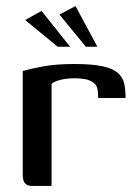

<svg xmlns="http://www.w3.org/2000/svg" viewBox="-20 -613 452 633"><path d="M150 0H86Q71 0 63 -8Q55 -16 55 -38V-379Q79 -386 122 -394Q165 -402 225 -402Q284 -402 318 -394.5Q352 -387 368.5 -372.5Q385 -358 389.5 -337.5Q394 -317 394 -290H304L303 -304Q303 -328 290.5 -338.5Q278 -349 261 -352Q244 -355 227 -355Q201 -355 180.5 -350Q160 -345 150 -337ZM170 -459 63 -547 117 -577 211 -459ZM263 -459 176 -565 229 -593 301 -459Z"/></svg>

Font: Genos Thin Medium
Style: Regular
Weight: 500
Version: Version 1.010